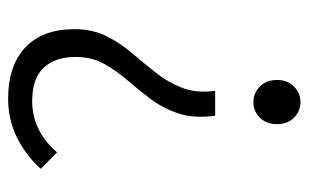

<svg xmlns="http://www.w3.org/2000/svg" viewBox="-159 -377 734 456"><g transform="rotate(90 208.0 -149.0)"><path d="M254.9 -293Q261.7 -242.7 249.5 -206.1Q237.3 -169.4 215.6 -140.4Q193.8 -111.3 170.7 -84.7Q147.5 -58.1 131.3 -28.6Q115.2 1 115.2 38.6Q115.2 86.4 140.6 114Q166 141.6 220.2 141.6Q255.9 141.6 286.9 126.2Q317.9 110.8 341.8 82.5L380.9 121.1Q350.1 155.8 307.6 177.2Q265.1 198.7 214.8 198.7Q136.2 198.7 92.8 158Q49.3 117.2 49.3 41.5Q49.3 -2 65.9 -34.9Q82.5 -67.9 106.4 -95.9Q130.4 -124 152.8 -152.3Q175.3 -180.7 188.5 -214.4Q201.7 -248 195.8 -293ZM222.7 -495.6Q244.1 -495.6 259.5 -480.2Q274.9 -464.8 274.9 -440.4Q274.9 -414.6 259.5 -399.2Q244.1 -383.8 222.7 -383.8Q201.2 -383.8 185.5 -399.2Q169.9 -414.6 169.9 -440.4Q169.9 -464.8 185.5 -480.2Q201.2 -495.6 222.7 -495.6Z"/></g></svg>

Font: Varta Light Light
Style: Regular
Weight: 300
Version: Version 1.004